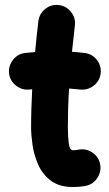

<svg xmlns="http://www.w3.org/2000/svg" viewBox="-20 -688 438 775"><path d="M386.2 -391.1Q382.3 -360.8 357.9 -342Q333.5 -323.2 303.2 -326.7Q281.7 -329.1 258.8 -330.6Q256.3 -291.5 255.1 -252.2Q253.9 -212.9 253.9 -173.3Q253.9 -137.7 257.6 -109.6Q261.2 -81.5 274.9 -81.5Q284.2 -81.5 297.9 -84Q328.1 -89.4 353.5 -71.8Q378.9 -54.2 384.3 -24.4Q389.6 5.4 372.3 31.2Q355 57.1 324.7 62.5Q311.5 64.9 299.1 65.9Q286.6 66.9 274.9 66.9Q219.2 66.9 185.3 41.3Q151.4 15.6 134.3 -23.2Q117.2 -62 111.3 -102.8Q105.5 -143.6 105.5 -173.3Q105.5 -212.4 106.7 -251Q107.9 -289.6 109.9 -327.6Q105 -327.1 99.6 -326.7Q69.3 -323.2 44.9 -342.3Q20.5 -361.3 16.6 -391.1Q13.2 -421.4 32.2 -446Q51.3 -470.7 81.1 -474.1Q101.1 -476.6 121.6 -478Q124.5 -509.3 127.9 -540.5Q131.3 -571.8 134.8 -602.5Q138.7 -632.8 162.8 -652.1Q187 -671.4 217.3 -667.5Q247.6 -664.1 266.8 -639.6Q286.1 -615.2 282.2 -585Q279.3 -558.1 276.4 -531.7Q273.4 -505.4 270.5 -479Q297.4 -477.1 322.3 -474.1Q352.5 -470.2 371.3 -445.8Q390.1 -421.4 386.2 -391.1Z"/></svg>

Font: Mikhak-DS2-FD ExtraBold
Style: Regular
Weight: 800
Designer: Amin Abedi
Version: Version 3.2